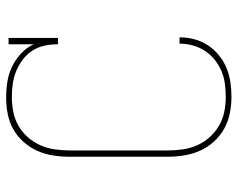

<svg xmlns="http://www.w3.org/2000/svg" viewBox="-96 -688 791 640"><g transform="rotate(-90 300.0 -367.5)"><path d="M297 8Q270 8 242.5 2.5Q215 -3 191 -16.5Q167 -30 148 -51Q129 -72 118 -97Q107 -122 102.5 -149.5Q98 -177 98 -205V-530Q98 -558 102 -585Q106 -612 117 -637.5Q128 -663 146.5 -684Q165 -705 188.5 -718.5Q212 -732 239.5 -737.5Q267 -743 294 -743Q321 -743 347.5 -739Q374 -735 398 -723.5Q422 -712 442 -693.5Q462 -675 473 -651V-735H494V-570H473Q473 -592 468.5 -614Q464 -636 452 -655Q440 -674 422 -687.5Q404 -701 383.5 -709.5Q363 -718 341 -721Q319 -724 297 -724Q272 -724 247 -719Q222 -714 200.5 -701.5Q179 -689 162.5 -670Q146 -651 136 -628Q126 -605 122.5 -580Q119 -555 119 -530V-205Q119 -180 122.5 -155Q126 -130 136 -107Q146 -84 163 -65Q180 -46 201.5 -33.5Q223 -21 247.5 -16Q272 -11 297 -11Q320 -11 342 -14Q364 -17 384 -25.5Q404 -34 421.5 -48Q439 -62 451 -80.5Q463 -99 469 -120.5Q475 -142 475 -164V-165H496V-164Q496 -139 489.5 -115Q483 -91 469.5 -70.5Q456 -50 436.5 -34Q417 -18 394 -8.5Q371 1 346.5 4.5Q322 8 297 8Z"/></g></svg>

Font: Iosevka HT Thin Extended
Style: Regular
Weight: 100
Width: 7
Monospace: yes
Designer: Belleve Invis
Foundry: Belleve Invis
Version: Version 32.3.0; ttfautohint (v1.8.4)